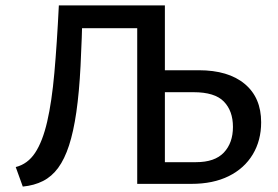

<svg xmlns="http://www.w3.org/2000/svg" viewBox="-20 -678 1026 708"><path d="M486 0V-658H588V-80H703Q772 -80 805.5 -115.5Q839 -151 839 -210Q839 -269 805.5 -303.5Q772 -338 694 -338H553V-419H713Q822 -419 882.5 -368.5Q943 -318 943 -227Q943 -160 912 -108.5Q881 -57 823.5 -28.5Q766 0 686 0ZM64 10 38 -62Q82 -73 109.5 -114.5Q137 -156 154 -229.5Q171 -303 180.5 -409.5Q190 -516 197 -658H285Q282 -532 277 -434.5Q272 -337 261.5 -264.5Q251 -192 234.5 -141.5Q218 -91 194.5 -59Q171 -27 138.5 -10.5Q106 6 64 10ZM242 -574V-658H562V-574Z"/></svg>

Font: Ysabeau SemiBold
Style: Regular
Weight: 600
Designer: Christian Thalmann (Catharsis Fonts)
Version: Version 2.000;gftools[0.9.27.dev2+g8671c4b]